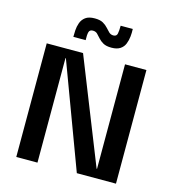

<svg xmlns="http://www.w3.org/2000/svg" viewBox="-110 -828 825 919"><g transform="rotate(15 303.0 -369.0)"><path d="M443 -563H549V0H355L162 -518H160V0H55V-563H235L441 -45H443ZM170 -626Q170 -640 171 -658.5Q172 -677 178.5 -695.5Q185 -714 201 -726Q217 -738 247 -738Q273 -738 288 -729.5Q303 -721 312.5 -710Q322 -699 331 -690.5Q340 -682 353 -682Q369 -682 372 -696.5Q375 -711 375 -736H435Q436 -718 434 -698.5Q432 -679 425 -661.5Q418 -644 402 -633.5Q386 -623 359 -623Q333 -623 318 -631.5Q303 -640 293.5 -651Q284 -662 275.5 -670.5Q267 -679 253 -679Q237 -679 233.5 -665.5Q230 -652 231 -626Z"/></g></svg>

Font: Darker Grotesque Light
Style: Bold
Weight: 700
Version: Version 1.000;gftools[0.9.28]